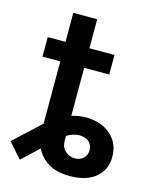

<svg xmlns="http://www.w3.org/2000/svg" viewBox="-135 -748 667 830"><g transform="rotate(15 199.0 -333.0)"><path d="M257.3 9.8Q196.8 9.8 159.9 -13.4Q123 -36.6 105.5 -73.2L30.3 -2.9L-29.3 -69.8L89.4 -179.7V-458.5H9.8V-545.9H89.4V-675.8H196.3V-545.9H308.6V-458.5H196.3V-243.7Q228.5 -253.4 259.8 -253.4Q328.1 -253.4 370.8 -216.1Q413.6 -178.7 413.6 -118.2Q413.6 -60.1 372.1 -25.1Q330.6 9.8 257.3 9.8ZM196.3 -153.3V-135.3Q196.3 -103 214.8 -86.4Q233.4 -69.8 258.3 -69.8Q281.7 -69.8 296.4 -84Q311 -98.1 311 -120.1Q311 -139.2 299.3 -153.3Q287.6 -167.5 264.2 -170.4Q231 -175.3 196.3 -153.3Z"/></g></svg>

Font: Inter Medium
Style: Regular
Weight: 500
Designer: Rasmus Andersson
Foundry: rsms
Version: Version 4.001;git-9221beed3